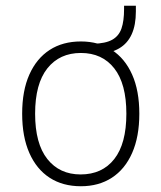

<svg xmlns="http://www.w3.org/2000/svg" viewBox="-20 -639 561 667"><path d="M261 8Q198 8 152.5 -21.5Q107 -51 82 -107.5Q57 -164 57 -244Q57 -324 82 -380Q107 -436 152.5 -465.5Q198 -495 261 -495Q323 -495 368.5 -465.5Q414 -436 439 -380Q464 -324 464 -244Q464 -164 439 -107.5Q414 -51 368.5 -21.5Q323 8 261 8ZM260 -33Q335 -33 377 -86.5Q419 -140 419 -244Q419 -348 377 -401.5Q335 -455 261 -455Q187 -455 144.5 -401.5Q102 -348 102 -244Q102 -140 144.5 -86.5Q187 -33 260 -33ZM321 -451 304 -465V-487Q347 -488 370 -501Q393 -514 402 -540Q411 -566 411 -607V-619H452V-599Q452 -552 437.5 -520Q423 -488 394 -471Q365 -454 321 -451Z"/></svg>

Font: Nunito Sans 10pt SemiCondensed ExtraLight
Style: Regular
Weight: 250
Width: 4
Designer: Vernon Adams
Foundry: Vernon Adams
Version: Version 3.101;gftools[0.9.27]